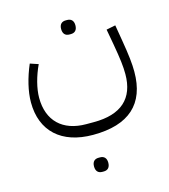

<svg xmlns="http://www.w3.org/2000/svg" viewBox="-120 -556 894 1013"><g transform="rotate(-15 327.5 -50.0)"><path d="M313 361H321C342 361 356 349 356 322C356 296 342 284 321 284H313C292 284 278 296 278 322C278 349 292 361 313 361ZM333 -384H341C362 -384 376 -396 376 -423C376 -449 362 -461 341 -461H333C312 -461 298 -449 298 -423C298 -396 312 -384 333 -384ZM317 160C514 160 613 70 613 -106C613 -150 608 -196 593 -285L579 -368L529 -358L544 -275C559 -190 564 -148 564 -106C564 27 488 96 338 96H296C168 96 92 23 92 -102C92 -154 109 -217 136 -275L91 -290C62 -222 44 -151 44 -90C44 67 145 160 317 160Z"/></g></svg>

Font: IBM Plex Arabic Light
Style: Regular
Weight: 300
Designer: Mike Abbink, Paul van der Laan, Pieter van Rosmalen, Wael Morcos, Khajak Apelian
Foundry: Bold Monday
Version: Version 1.0